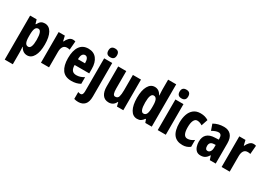

<svg xmlns="http://www.w3.org/2000/svg" viewBox="-4 -1756 4121 2985"><g transform="rotate(30 2057.0 -264.0)"><path d="M314 -560Q392 -560 434.5 -484.5Q477 -409 477 -274Q477 -141 434.5 -65.5Q392 10 319 10Q281 10 250.5 -9.5Q220 -29 198 -71H193Q195 -37 196.5 -12.5Q198 12 198 28V240H53V-550H170L191 -478H198Q225 -528 251.5 -544Q278 -560 314 -560ZM268 -438Q231 -438 214.5 -402.5Q198 -367 198 -287V-258Q198 -184 214.5 -149.5Q231 -115 267 -115Q330 -115 330 -272Q330 -438 268 -438Z M818 -560Q828 -560 838.5 -558.5Q849 -557 863 -553L850 -398Q831 -405 802 -405Q755 -405 732.5 -371.5Q710 -338 710 -278V0H565V-550H676L697 -461H704Q719 -497 748.5 -528.5Q778 -560 818 -560Z M1098 -559Q1194 -559 1246 -493Q1298 -427 1298 -310V-231H1036Q1036 -167 1060.5 -136.5Q1085 -106 1135 -106Q1171 -106 1203 -116Q1235 -126 1272 -148V-29Q1237 -9 1198 0.5Q1159 10 1114 10Q998 10 945.5 -64.5Q893 -139 893 -272Q893 -410 945 -484.5Q997 -559 1098 -559ZM1102 -446Q1073 -446 1055 -420.5Q1037 -395 1036 -334H1163Q1163 -390 1147 -418Q1131 -446 1102 -446Z M1377 -689Q1377 -768 1455 -768Q1532 -768 1532 -689Q1532 -611 1455 -611Q1377 -611 1377 -689ZM1372 240Q1353 240 1333 237.5Q1313 235 1295 229V105Q1318 114 1338 114Q1382 114 1382 43V-550H1527V53Q1527 149 1486 194Q1445 239 1372 240Z M2043 -550V0H1929L1912 -69H1905Q1867 10 1783 10Q1710 10 1672 -43Q1634 -96 1634 -192V-550H1779V-237Q1779 -178 1790 -148.5Q1801 -119 1827 -119Q1873 -119 1885.5 -160Q1898 -201 1898 -274V-550Z M2293 10Q2215 10 2172.5 -66.5Q2130 -143 2130 -276Q2130 -409 2172.5 -484.5Q2215 -560 2289 -560Q2327 -560 2357 -540.5Q2387 -521 2409 -479H2414Q2412 -513 2410.5 -538Q2409 -563 2409 -578V-760H2554V0H2438L2417 -57H2409Q2384 -22 2358.5 -6Q2333 10 2293 10ZM2339 -111Q2376 -111 2392.5 -146.5Q2409 -182 2409 -261V-292Q2409 -366 2392.5 -400.5Q2376 -435 2340 -435Q2277 -435 2277 -277Q2277 -111 2339 -111Z M2734 -768Q2811 -768 2811 -689Q2811 -611 2734 -611Q2656 -611 2656 -689Q2656 -768 2734 -768ZM2806 -550V0H2661V-550Z M3108 10Q3001 10 2948 -58.5Q2895 -127 2895 -272Q2895 -354 2917.5 -419Q2940 -484 2988 -522Q3036 -560 3111 -560Q3154 -560 3188.5 -550Q3223 -540 3253 -521L3214 -405Q3167 -436 3121 -436Q3084 -436 3063 -394Q3042 -352 3042 -272Q3042 -114 3124 -114Q3183 -114 3241 -158V-35Q3185 10 3108 10Z M3531 -560Q3612 -560 3657 -510.5Q3702 -461 3702 -363V0H3596L3572 -73H3570Q3544 -31 3512.5 -10.5Q3481 10 3432 10Q3385 10 3357 -15Q3329 -40 3316 -80.5Q3303 -121 3303 -165Q3303 -252 3350.5 -296Q3398 -340 3487 -343L3557 -346V-365Q3557 -444 3500 -444Q3453 -444 3384 -404L3346 -512Q3384 -535 3431 -547.5Q3478 -560 3531 -560ZM3523 -249Q3448 -245 3448 -171Q3448 -106 3493 -106Q3521 -106 3539 -132Q3557 -158 3557 -201V-251Z M4061 -560Q4071 -560 4081.5 -558.5Q4092 -557 4106 -553L4093 -398Q4074 -405 4045 -405Q3998 -405 3975.5 -371.5Q3953 -338 3953 -278V0H3808V-550H3919L3940 -461H3947Q3962 -497 3991.5 -528.5Q4021 -560 4061 -560Z"/></g></svg>

Font: Noto Sans Hebrew ExtraCondensed ExtraBold
Style: Regular
Weight: 800
Width: 2
Designer: Monotype Design Team
Foundry: Monotype Imaging Inc.
Version: Version 2.004; ttfautohint (v1.8.4.7-5d5b)